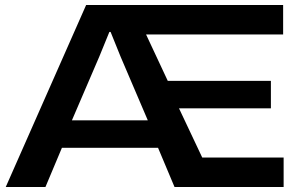

<svg xmlns="http://www.w3.org/2000/svg" viewBox="-20 -749 1178 769"><path d="M3 0 325 -729H1114V-611H565L652 -425H1065V-315H697L790 -118H1116V0H679L613 -157H228L162 0ZM268 -267H572L463 -522L423 -621H418L378 -523Z"/></svg>

Font: Mona Sans Expanded SemiBold
Style: Regular
Weight: 600
Width: 7
Designer: Deni Anggara
Foundry: GitHub
Version: Version 2.000